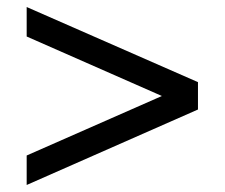

<svg xmlns="http://www.w3.org/2000/svg" viewBox="-20 -559 640 547"><path d="M56 -32V-116L456 -292V-279L56 -455V-539L544 -325V-247Z"/></svg>

Font: Nunito Sans 8pt SemiBold
Style: Regular
Weight: 600
Version: Version 3.101;gftools[0.9.27]